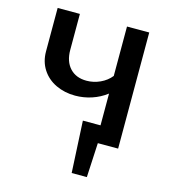

<svg xmlns="http://www.w3.org/2000/svg" viewBox="-123 -757 933 1051"><g transform="rotate(15 343.5 -231.5)"><path d="M592 -658V0H477L467 195H381L366 -98H466V-278Q428 -249 382.5 -234Q337 -219 289 -219Q229 -219 179.5 -242.5Q130 -266 101.5 -310Q73 -354 73 -412V-658H199V-454Q199 -389 233.5 -351.5Q268 -314 328 -314Q368 -314 405 -331Q442 -348 466 -378V-658Z"/></g></svg>

Font: Ysabeau SC
Style: Bold
Weight: 700
Designer: Christian Thalmann (Catharsis Fonts)
Version: Version 0.003